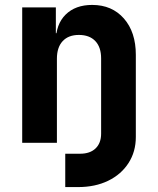

<svg xmlns="http://www.w3.org/2000/svg" viewBox="-20 -580 640 780"><path d="M245.1 180V44.5H305.5Q345.8 44.5 368.3 22.9Q390.8 1.3 390.8 -37.1V-343Q390.8 -388.4 367.1 -413.3Q343.4 -438.1 300.5 -438.1Q258 -438.1 234.6 -412.9Q211.2 -387.7 211.2 -341.5V0H70.2V-550H206.9V-445H247.2L206.9 -412.1Q206.9 -481.4 246.6 -520.7Q286.3 -560 354.5 -560Q434.9 -560 483.4 -504.8Q531.8 -449.5 531.8 -357.3V-23.5Q531.8 36.4 502 82.5Q472.3 128.6 419.5 154.3Q366.7 180 297.1 180Z"/></svg>

Font: JetBrains Mono
Style: Regular
Weight: 400
Monospace: yes
Designer: Philipp Nurullin, Konstantin Bulenkov
Foundry: JetBrains
Version: Version 2.305